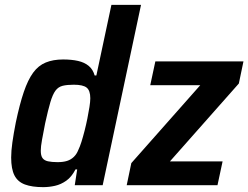

<svg xmlns="http://www.w3.org/2000/svg" viewBox="-20 -763 1023 791"><path d="M158 8Q112 8 82.5 -3Q53 -14 39.5 -40.5Q26 -67 26 -114Q26 -141 31 -176.5Q36 -212 45 -258Q61 -334 78 -384Q95 -434 116.5 -463.5Q138 -493 168.5 -505.5Q199 -518 240 -518Q275 -518 301.5 -512Q328 -506 345.5 -491.5Q363 -477 370 -452H377L439 -743H561L403 0H288L298 -65H291Q275 -34 253 -18.5Q231 -3 206.5 2.5Q182 8 158 8ZM217 -95Q240 -95 256 -100Q272 -105 284 -116.5Q296 -128 303 -146Q309 -158 315.5 -178.5Q322 -199 328.5 -224.5Q335 -250 340 -275Q345 -300 348.5 -322Q352 -344 352 -358Q352 -390 337 -402Q322 -414 284 -414Q256 -414 238 -409.5Q220 -405 208.5 -389.5Q197 -374 187.5 -342Q178 -310 166 -255Q158 -214 153 -186.5Q148 -159 148 -142Q148 -122 155 -112Q162 -102 177.5 -98.5Q193 -95 217 -95ZM502 0 521 -91 805 -412H599L620 -510H983L964 -419L680 -98H897L876 0Z"/></svg>

Font: Saira SemiCondensed SemiBold
Style: Italic
Weight: 600
Width: 4
Italic angle: -12°
Designer: Hector Gatti with collaboration of the Omnibus-Type team
Foundry: Omnibus-Type
Version: Version 1.101